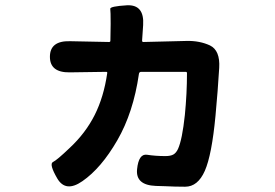

<svg xmlns="http://www.w3.org/2000/svg" viewBox="-20 -643 1040 727"><path d="M292 43Q229 87 197 33Q165 -22 180.5 -29.5Q196 -37 244 -83Q304 -139 338.5 -207.5Q373 -276 386 -366Q387 -371 382 -371L244 -369Q169 -368 169 -428Q169 -489 245 -487L393 -484Q398 -484 398 -489L399 -553Q399 -600 397.5 -609.5Q396 -619 461 -623Q527 -626 522 -548L518 -489Q518 -484 523 -484L687 -488Q736 -489 775 -471Q814 -452 810 -386Q805 -301 796 -205Q782 -56 755.5 4Q729 64 681 64Q642 64 604 62L570 61Q493 58 499 -2Q505 -62 537 -57Q569 -52 606 -52Q626 -52 636.5 -58Q647 -64 654 -79Q670 -114 680 -208Q688 -289 688 -366Q688 -371 683 -371H515Q507 -371 506 -363Q485 -217 424 -111.5Q363 -6 292 43Z"/></svg>

Font: Resource Han Rounded JP
Style: Bold
Weight: 700
Designer: Cyano Hao (round all glyphs); Ryoko NISHIZUKA 西塚涼子 (kana, bopomofo & ideographs); Paul D. Hunt (Latin, Greek & Cyrillic)
Foundry: Cyano Hao
Version: 0.990